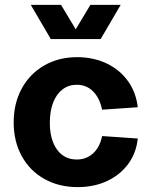

<svg xmlns="http://www.w3.org/2000/svg" viewBox="-20 -750 620 786"><path d="M36 -249Q36 -327 69 -387.5Q102 -448 161 -482Q220 -516 296 -516Q362 -516 416 -490.5Q470 -465 503.5 -418.5Q537 -372 544 -311L398 -301Q388 -349 361 -376Q334 -403 294 -403Q261 -403 236 -384Q211 -365 197.5 -330Q184 -295 184 -248Q184 -178 213.5 -137.5Q243 -97 294 -97Q334 -97 361.5 -122.5Q389 -148 398 -193L544 -183Q538 -124 505 -79Q472 -34 418.5 -9Q365 16 298 16Q221 16 161.5 -17.5Q102 -51 69 -111Q36 -171 36 -249ZM106 -730H230L290 -630L350 -730H474L392 -590H188Z"/></svg>

Font: Uncut Sans Variable
Style: Regular
Weight: 400
Designer: Kasper Nordkvist
Foundry: UNCUT.wtf
Version: Version 1.304;Glyphs 3.2 (3246)